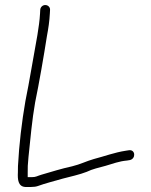

<svg xmlns="http://www.w3.org/2000/svg" viewBox="-20 -686 600 763"><path d="M139.9 -647 139.1 -632C137.7 -605.1 133.5 -577 128.7 -547C114.3 -469.8 96.1 -357 80.9 -284C66.7 -202.1 55.9 -112.5 51.4 -26C51.5 -15.3 51.4 -7 51.1 -1C49.6 27.5 52 55 80 57H104C114.7 57 123.7 55.7 131.2 53C160.8 42.1 196.3 33.6 228.7 24C257.3 16.6 298.4 7.3 324.2 -3C347.6 -14.4 373.4 -19.9 399.4 -27C427 -35 453.9 -45.5 484.5 -48L496.6 -50C520.7 -56 518.3 -92.2 492.7 -89L479.6 -87C435.4 -80.3 394.6 -64.8 352.8 -54C322.6 -45.5 299.5 -32.9 266.3 -25C222.1 -15.3 186.9 -4 145.6 8C127 13.4 123.7 18 106.1 18H90.1C89.8 9.3 89.8 3 90.1 -1C90.4 -7 90.5 -15.7 90.4 -27C91 -37.7 91.9 -49.3 93.2 -62C100.9 -135.2 107.3 -209.8 119.6 -279C134.6 -350.5 154.6 -466.2 166.4 -542C172.2 -572.6 176.6 -602.5 178.1 -632L178.9 -647C179.5 -657.6 170.5 -666 159.9 -666C149.3 -666 140.5 -657.6 139.9 -647Z"/></svg>

Font: Just Breathe
Style: Obl1
Weight: 400
Foundry: Cannot Into Space Fonts
Version: Version 0.72